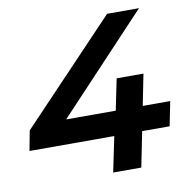

<svg xmlns="http://www.w3.org/2000/svg" viewBox="-79 -777 837 854"><g transform="rotate(-10 339.5 -350.0)"><path d="M647 -159H523L491 0H364L397 -159H14L31 -249L460 -700H604L199 -269H423L452 -410H573L545 -269H669Z"/></g></svg>

Font: Montserrat Alternates SemiBold
Style: Italic
Weight: 600
Italic angle: -11.3°
Designer: Julieta Ulanovsky
Foundry: Julieta Ulanovsky
Version: Version 7.200